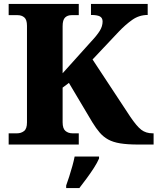

<svg xmlns="http://www.w3.org/2000/svg" viewBox="-20 -734 800 975"><path d="M24 0V-57H67Q87 -57 102 -68.5Q117 -80 117 -112V-603Q117 -634 103.5 -645.5Q90 -657 70 -657H24V-714H380V-657H343Q323 -657 310.5 -645Q298 -633 298 -601V-362L441 -521Q473 -555 487 -578Q501 -601 501 -625Q501 -643 487.5 -650.5Q474 -658 442 -658V-714H730V-658Q687 -658 652 -633.5Q617 -609 582 -572L450 -432L641 -142Q674 -93 697.5 -75Q721 -57 755 -57H760V0H683Q627 0 590.5 -6Q554 -12 529.5 -25.5Q505 -39 486.5 -60.5Q468 -82 449 -113L330 -313L298 -289V-113Q298 -81 312.5 -69Q327 -57 348 -57H380V0ZM316 208Q323 189 331.5 162.5Q340 136 347.5 109Q355 82 359 61H483V71Q474 92 457 118.5Q440 145 420 172Q400 199 383 221H316Z"/></svg>

Font: Noto Serif ExtraBold
Style: Regular
Weight: 800
Designer: Monotype Design Team
Foundry: Monotype Imaging Inc.
Version: Version 2.014